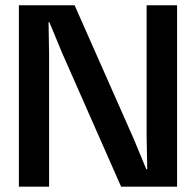

<svg xmlns="http://www.w3.org/2000/svg" viewBox="-20 -700 735 720"><path d="M50.8 0V-680.2H259.8L481.9 -178.2L528.8 -64.9L532.2 -65.9L529.8 -188V-680.2H644V0H434.1L211.9 -503.9L165 -617.2L162.1 -616.2L164.1 -494.1V0Z"/></svg>

Font: TASA Orbiter Display SemiBold
Style: Regular
Weight: 600
Designer: Weizhong Zhang
Version: Version 1.000;Glyphs 3.1.2 (3151)